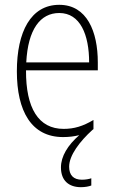

<svg xmlns="http://www.w3.org/2000/svg" viewBox="-20 -559 475 797"><path d="M267 133C267 86 311 28 364 -20C365 -21 366 -22 368 -23V-61C324 -35 288 -24 244 -24C140 -24 87 -110 88 -267H386V-300C386 -428 341 -539 226 -539C108 -539 50 -427 50 -263C50 -98 110 10 242 10C267 10 289 7 309 2C261 44 233 90 233 136C233 191 266 218 316 218C333 218 349 215 359 211V181C351 184 336 187 320 187C285 187 267 168 267 133ZM226 -505C313 -505 350 -415 350 -300H89C96 -437 147 -505 226 -505Z"/></svg>

Font: Noto Sans Thai Looped Condensed ExtraLight
Style: Regular
Weight: 200
Width: 3
Designer: Sasikarn Vongin, Ben Mitchell
Foundry: The Fontpad Ltd
Version: Version 1.001